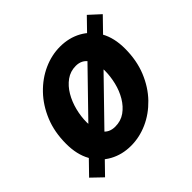

<svg xmlns="http://www.w3.org/2000/svg" viewBox="-148 -662 829 829"><g transform="rotate(-45 266.5 -247.0)"><path d="M222 12Q167.8 12 124.1 -12.1Q80.3 -36.1 54.9 -81.7Q29.5 -127.4 29.5 -192.5Q29.5 -264.6 53.4 -322.4Q77.2 -380.2 117.3 -421.9Q157.4 -463.6 206.8 -485.8Q256.2 -508 307.4 -508Q362 -508 405.8 -484Q449.5 -459.9 474.9 -414.3Q500.3 -368.7 500.3 -303.6Q500.3 -231.4 476.5 -173.2Q452.6 -114.9 412.5 -73.4Q372.4 -31.9 323 -9.9Q273.6 12 222 12ZM232.3 -94.8Q266.6 -94.8 292.5 -113.2Q318.3 -131.6 336.2 -161.6Q354 -191.6 362.7 -227.6Q371.4 -263.7 371.4 -299.1Q371.4 -345 352.4 -373.1Q333.3 -401.2 297.1 -401.2Q263.8 -401.2 237.9 -382.5Q212.1 -363.9 194.2 -333.6Q176.4 -303.4 167.2 -267.1Q158 -230.8 158 -195.4Q158 -151 176 -122.9Q194 -94.8 232.3 -94.8ZM46.2 28.6 -3.5 -19.1 486.5 -523.1 537.4 -476.5Z"/></g></svg>

Font: Source Sans 3 VF
Style: Italic
Weight: 200
Italic angle: -11°
Designer: Paul D. Hunt
Foundry: Adobe Systems Incorporated
Version: Version 3.042;hotconv 1.0.118;makeotfexe 2.5.65603